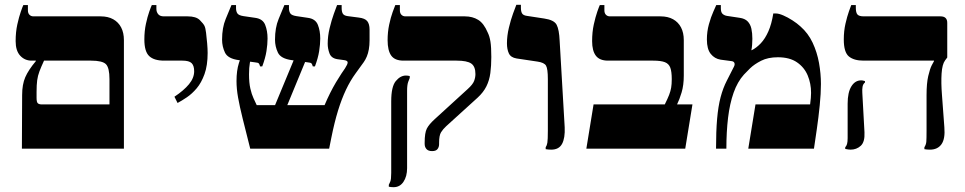

<svg xmlns="http://www.w3.org/2000/svg" viewBox="-20 -618 4012 798"><path d="M71 0 72 -223Q72 -267 85 -297Q98 -327 129 -364V-366H111Q83 -366 64 -386.5Q45 -407 45 -447Q45 -485 52 -516.5Q59 -548 66.5 -569.5Q74 -591 77 -597H96V-575Q96 -563 102.5 -556.5Q109 -550 119 -550H398Q429 -550 450.5 -538Q472 -526 483.5 -504Q495 -482 495 -451V0ZM154 -184H435V-289Q435 -336 420.5 -351Q406 -366 358 -366H163Q151 -340 144 -321.5Q137 -303 134.5 -284Q132 -265 132 -236V-211Q132 -193 137.5 -188.5Q143 -184 154 -184Z M718 -190 705 -216Q744 -242 765.5 -268Q787 -294 787 -322Q787 -345 776.5 -355.5Q766 -366 738 -366H662Q620 -366 600 -385Q580 -404 580 -454Q580 -489 586.5 -519Q593 -549 600.5 -570Q608 -591 611 -597H630V-581Q630 -568 637.5 -559Q645 -550 661 -550H760Q795 -550 810.5 -534.5Q826 -519 830 -510Q834 -502 836.5 -481.5Q839 -461 841 -438Q843 -415 843 -398Q843 -346 830 -310Q817 -274 797.5 -251Q778 -228 756.5 -213.5Q735 -199 718 -190Z M1020 0Q1001 -75 988.5 -125.5Q976 -176 969.5 -212.5Q963 -249 963 -281Q963 -325 973 -356Q983 -387 995 -421L1033 -407Q1030 -401 1026 -388.5Q1022 -376 1018.5 -356.5Q1015 -337 1015 -309Q1015 -274 1020.5 -250Q1026 -226 1033.5 -210Q1041 -194 1047 -181H1329Q1340 -207 1352 -231Q1364 -255 1376.5 -276Q1389 -297 1399 -312L1414 -334Q1425 -351 1425 -358.5Q1425 -366 1411 -368L1382 -372Q1357 -376 1349.5 -396Q1342 -416 1342 -436Q1342 -468 1350 -501Q1358 -534 1367.5 -560.5Q1377 -587 1381 -597H1400V-585Q1400 -569 1405 -561Q1410 -553 1425 -551L1471 -545Q1497 -542 1506.5 -530Q1516 -518 1516 -495V-450Q1516 -430 1513 -413Q1510 -396 1504.5 -383Q1499 -370 1492 -360L1458 -313Q1436 -283 1418 -245Q1400 -207 1385 -158.5Q1370 -110 1357 -45L1348 0ZM1095 -113 1224 -424 1271 -416 1146 -113ZM1061 -342Q1059 -350 1056 -354Q1053 -358 1039 -359L973 -368Q927 -374 915 -399.5Q903 -425 903 -453Q903 -503 918 -539Q933 -575 942 -597H961V-584Q961 -571 966.5 -562.5Q972 -554 992 -551L1040 -544Q1072 -540 1082 -515Q1092 -490 1092 -458Q1092 -434 1087.5 -405.5Q1083 -377 1070 -342ZM1280 -342Q1278 -350 1275 -354Q1272 -358 1258 -359L1193 -368Q1147 -374 1135 -399.5Q1123 -425 1123 -453Q1123 -503 1138 -539Q1153 -575 1162 -597H1181V-584Q1181 -571 1186.5 -562.5Q1192 -554 1212 -551L1259 -544Q1291 -540 1301 -515Q1311 -490 1311 -458Q1311 -434 1306.5 -405.5Q1302 -377 1289 -342Z M1776 10Q1760 10 1752.5 1.5Q1745 -7 1745 -20V-25Q1745 -66 1754 -83.5Q1763 -101 1786 -122L1924 -248Q1945 -267 1950.5 -281.5Q1956 -296 1956 -310Q1956 -342 1938.5 -354Q1921 -366 1878 -366H1657Q1621 -366 1606 -387Q1591 -408 1591 -451Q1591 -485 1597.5 -515.5Q1604 -546 1612 -568Q1620 -590 1623 -597H1642V-575Q1642 -563 1648.5 -556.5Q1655 -550 1665 -550H1912Q1944 -550 1967.5 -535.5Q1991 -521 2007 -483Q2015 -467 2018.5 -444.5Q2022 -422 2022 -381Q2022 -345 2018 -314.5Q2014 -284 2001.5 -259Q1989 -234 1965 -212L1834 -93Q1821 -81 1813 -68Q1805 -55 1805 -25V-19Q1805 -7 1798.5 1.5Q1792 10 1776 10ZM1616 160Q1604 160 1596 158V150Q1598 146 1602 137Q1606 128 1606 101V-197Q1606 -258 1625 -281Q1644 -304 1667 -304Q1675 -304 1683 -302V-294Q1681 -290 1676.5 -277.5Q1672 -265 1672 -241V81Q1672 115 1657 137.5Q1642 160 1616 160Z M2271 4Q2265 4 2259 3.5Q2253 3 2248 2V-6Q2253 -13 2255 -25Q2257 -37 2257 -75V-289Q2257 -332 2249.5 -345Q2242 -358 2214 -362L2127 -375Q2103 -379 2095 -396Q2087 -413 2087 -438Q2087 -469 2095 -502.5Q2103 -536 2112.5 -562Q2122 -588 2126 -598H2145V-586Q2145 -570 2150 -562Q2155 -554 2170 -552L2242 -541Q2283 -535 2293.5 -515Q2304 -495 2306 -449L2327 -89Q2329 -44 2316 -20Q2303 4 2271 4Z M2417 0 2447 -184H2743Q2755 -208 2761 -223.5Q2767 -239 2769.5 -253.5Q2772 -268 2772 -289Q2772 -320 2766 -336.5Q2760 -353 2743.5 -359.5Q2727 -366 2695 -366H2507Q2472 -366 2456.5 -386.5Q2441 -407 2441 -447Q2441 -485 2448 -516.5Q2455 -548 2462.5 -569.5Q2470 -591 2473 -597H2492V-575Q2492 -563 2498.5 -556.5Q2505 -550 2515 -550H2725Q2756 -550 2777.5 -538Q2799 -526 2810.5 -504Q2822 -482 2822 -451V-304Q2822 -264 2813 -234Q2804 -204 2794 -184H2858L2828 0Z M2956 0Q2956 -72 2960.5 -124Q2965 -176 2975 -214Q2985 -252 3001 -283L3030 -340Q3035 -349 3032.5 -356Q3030 -363 3020 -364L2975 -370Q2950 -374 2934 -394Q2918 -414 2918 -454Q2918 -487 2926.5 -517.5Q2935 -548 2945 -570Q2955 -592 2957 -597H2976V-584Q2976 -567 2983 -560.5Q2990 -554 3001 -552L3054 -544Q3076 -541 3087.5 -529Q3099 -517 3103 -498.5Q3107 -480 3107 -457Q3107 -445 3106 -432Q3105 -419 3103 -410L3104 -409Q3124 -419 3142 -438Q3160 -457 3173.5 -487.5Q3187 -518 3194 -562H3205Q3217 -562 3235.5 -554Q3254 -546 3273.5 -533.5Q3293 -521 3307 -508Q3339 -480 3357.5 -440.5Q3376 -401 3384 -356.5Q3392 -312 3392 -269Q3392 -230 3387 -180Q3382 -130 3375 -82Q3368 -34 3363 0H3090L3120 -184H3347Q3349 -198 3350 -210.5Q3351 -223 3351 -232Q3351 -271 3337 -304.5Q3323 -338 3292.5 -359Q3262 -380 3213 -380Q3172 -380 3143.5 -365.5Q3115 -351 3097.5 -334Q3080 -317 3072 -308Q3045 -278 3029 -232.5Q3013 -187 3006 -128.5Q2999 -70 2999 0Z M3845 4Q3839 4 3833 3.5Q3827 3 3822 2V-6Q3829 -17 3830 -29Q3831 -41 3831 -75V-223Q3831 -272 3838 -302Q3845 -332 3852.5 -346.5Q3860 -361 3862 -364V-366H3569Q3529 -366 3508 -383.5Q3487 -401 3487 -454Q3487 -489 3494 -519.5Q3501 -550 3508.5 -571Q3516 -592 3518 -597H3537V-586Q3537 -565 3544 -557.5Q3551 -550 3570 -550H3889Q3917 -550 3917 -523V-379L3908 -367Q3896 -351 3893.5 -312.5Q3891 -274 3895 -224L3905 -89Q3909 -41 3893 -18.5Q3877 4 3845 4ZM3515 4Q3507 4 3493 1V-6Q3498 -11 3500.5 -19.5Q3503 -28 3503 -44V-187Q3503 -234 3518.5 -259Q3534 -284 3559 -284Q3563 -284 3565.5 -283.5Q3568 -283 3575 -281V-275Q3567 -269 3565 -257.5Q3563 -246 3564 -232L3573 -68Q3575 -28 3557.5 -12Q3540 4 3515 4Z"/></svg>

Font: Frank Ruhl Libre Black
Style: Regular
Weight: 900
Designer: Yanek Iontef
Foundry: Fontef
Version: Version 6.004